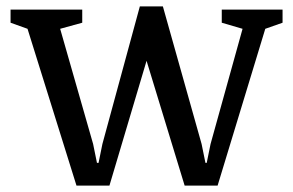

<svg xmlns="http://www.w3.org/2000/svg" viewBox="-20 -570 917 600"><path d="M168 -480 271 -120 283 -61H288L300 -120L417 -550H489L610 -120L622 -61H626L638 -120L738 -480L673 -499V-540H863V-499L809 -480L660 10H557L438 -380L322 10H219L66 -480L13 -499V-540H237V-499Z"/></svg>

Font: Domine
Style: Regular
Weight: 400
Designer: Pablo Impallari, Rodrigo Fuenzalida, Brenda Gallo
Foundry: Pablo Impallari, Rodrigo Fuenzalida, Brenda Gallo
Version: Version 2.000;September 19, 2022;FontCreator 14.0.0.2877 64-